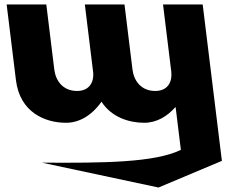

<svg xmlns="http://www.w3.org/2000/svg" viewBox="-20 -548 1064 857"><path d="M787.3 120.9C670.8 177.9 441.9 179.8 166.9 178L687.5 289L970.4 170L884.7 -528H707.7L744.5 -228C749.5 -187 732.1 -142 673.1 -142C610.1 -142 577.5 -187 571.3 -238L535.7 -528H358.7L396.2 -222C399 -183 380.1 -142 324.1 -142C261.1 -142 228.5 -187 222.3 -238L186.7 -528H9.7L51.2 -190C68.7 -47 180.5 0 274.5 0C330.5 0 386.9 -29 433 -94C477.4 -25 555.5 0 623.5 0C679.5 0 726.9 -29 762 -69H764Z"/></svg>

Font: Hussar
Style: BdOpOblOne
Weight: 700
Foundry: Cannot Into Space Fonts
Version: Version 2.00